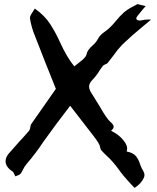

<svg xmlns="http://www.w3.org/2000/svg" viewBox="-20 -742 756 926"><path d="M628.9 164.1 611.3 145.5Q572.3 104 550.8 72.8Q524.4 36.6 496.6 11.2Q481.4 -2.9 468.3 -17.6Q463.4 -23.9 462.9 -32.2Q461.9 -46.9 430.2 -87.4Q350.6 -191.4 318.4 -231.9Q246.1 -138.2 189.5 -58.6Q153.3 -3.4 109.4 47.4Q96.7 62.5 90.3 77.1Q86.4 85.4 81.3 93.3Q76.2 101.1 59.1 106.4Q55.7 107.4 53.7 108.4L48.8 97.7Q45.9 88.9 40.5 85Q6.8 63 6.8 35.2Q6.8 18.1 21.5 -0.5Q46.4 -29.8 72.3 -58.1Q97.2 -84.5 120.1 -111.3Q125.5 -119.1 126 -127.7Q126.5 -136.2 129.9 -142.6L249.5 -313.5Q197.8 -441.4 149.9 -565.4Q131.3 -608.9 124.5 -653.8V-655.3Q124.5 -662.1 128.4 -669.7Q132.3 -677.2 138.2 -685.3Q144 -693.4 147.9 -700.7Q196.3 -666.5 223.1 -624.3Q250 -582 270 -537.1Q303.2 -464.4 338.4 -421.9Q349.1 -431.2 360.8 -439.9Q394 -463.9 397 -479Q400.4 -500 426.8 -522.9Q443.4 -537.1 452.9 -555.4Q462.4 -573.7 486.3 -589.8Q510.3 -606 538.6 -640.6Q556.2 -662.6 577.6 -682.1Q596.2 -697.8 621.1 -710.4Q631.8 -715.8 643.1 -722.2L682.6 -712.4L669.9 -698.2Q637.2 -660.2 637.2 -654.3Q637.2 -643.1 653.8 -643.1H658.7Q678.2 -647.9 695.3 -647.9L708.5 -647.5L666.5 -612.3Q616.2 -571.3 570.3 -527.3Q546.4 -502.4 527.3 -474.6Q513.2 -455.6 498.5 -437.5Q494.1 -433.6 486.8 -431.2Q482.4 -429.2 479.2 -427.2Q476.1 -425.3 460.4 -402.3Q446.8 -378.9 427.2 -358.4Q409.7 -340.8 409.7 -325.2Q409.7 -309.1 422.4 -291Q441.4 -261.7 459 -231.9Q494.6 -169.4 511.5 -155Q528.3 -140.6 528.3 -130.9Q528.3 -122.1 515.6 -111.3Q554.7 -92.8 577.1 -63Q593.3 -42.5 593.3 -25.4Q593.3 -18.1 590.3 -11.7Q624 -4.9 637 12.7Q649.9 30.3 656.2 51.8Q662.1 69.3 671.9 84.5Q676.8 92.8 676.8 102.1Q676.8 113.8 664.3 131.6Q651.9 149.4 628.9 164.1Z"/></svg>

Font: Unutterable
Style: Regular
Weight: 400
Designer: GGBotNet
Foundry: f0n7.com
Version: 1.00